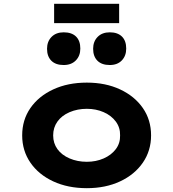

<svg xmlns="http://www.w3.org/2000/svg" viewBox="-20 -974 906 1004"><path d="M434 10Q335 10 258.5 -25.5Q182 -61 139 -123.5Q96 -186 96 -266Q96 -347 139 -409Q182 -471 258.5 -506.5Q335 -542 434 -542Q532 -542 608 -506.5Q684 -471 727 -409Q770 -347 770 -266Q770 -186 727 -123.5Q684 -61 608 -25.5Q532 10 434 10ZM434 -128Q482 -128 522 -145.5Q562 -163 585.5 -194Q609 -225 608 -266Q609 -307 585.5 -338.5Q562 -370 522 -387.5Q482 -405 434 -405Q385 -405 344 -387.5Q303 -370 280.5 -338.5Q258 -307 258 -266Q258 -225 280.5 -194Q303 -163 344 -145.5Q385 -128 434 -128ZM554 -634Q512 -634 489.5 -656.5Q467 -679 467 -719Q467 -757 490.5 -781Q514 -805 554 -805Q595 -805 617.5 -783Q640 -761 640 -720Q640 -682 617 -658Q594 -634 554 -634ZM313 -634Q271 -634 248.5 -656.5Q226 -679 226 -719Q226 -757 249.5 -781Q273 -805 313 -805Q355 -805 377.5 -783Q400 -761 400 -720Q400 -682 376.5 -658Q353 -634 313 -634ZM263 -853V-954H603V-853Z"/></svg>

Font: Lexend Mega
Style: Bold
Weight: 700
Version: Version 1.007